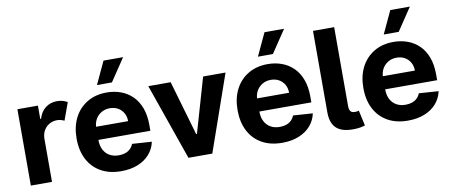

<svg xmlns="http://www.w3.org/2000/svg" viewBox="-68 -1058 3180 1351"><g transform="rotate(-10 1521.5 -383.0)"><path d="M60.4 0V-545.5H207V-450.3H212.7Q227.6 -501.1 262.8 -527.2Q297.9 -553.3 343.8 -553.3Q365.8 -553.3 384.6 -547.9Q403.4 -542.6 418.3 -533.4L372.9 -408.4Q362.2 -413.7 349.6 -417.4Q337 -421.2 321.4 -421.2Q290.8 -421.2 266 -406.8Q241.1 -392.4 226.6 -367.2Q212 -342 211.6 -308.6V0Z M705.3 10.7Q621.1 10.7 560.5 -23.6Q500 -57.9 467.3 -120.9Q434.7 -183.9 434.7 -270.2Q434.7 -354.4 467.3 -418Q500 -481.5 559.5 -517Q619 -552.6 699.2 -552.6Q753.2 -552.6 799.9 -535.3Q846.6 -518.1 881.6 -483.7Q916.5 -449.2 936.1 -397.2Q955.6 -345.2 955.6 -275.6V-234H495V-327.8H813.2Q813.2 -360.4 799 -385.7Q784.8 -410.9 759.8 -425.2Q734.7 -439.6 701.7 -439.6Q667.3 -439.6 640.8 -423.8Q614.3 -408 599.4 -381.6Q584.5 -355.1 584.2 -322.8V-233.7Q584.2 -193.2 599.3 -163.7Q614.3 -134.2 642 -118.3Q669.7 -102.3 707.7 -102.3Q733 -102.3 753.9 -109.4Q774.9 -116.5 789.8 -130.7Q804.7 -144.9 812.5 -165.5L952.4 -156.2Q941.8 -105.8 908.9 -68.4Q876.1 -30.9 824.4 -10.1Q772.7 10.7 705.3 10.7ZM641.3 -615.8 716.6 -777.3H856.5L748.2 -615.8Z M1547.6 -545.5 1356.9 0H1186.4L995.7 -545.5H1155.5L1268.8 -155.2H1274.5L1387.4 -545.5Z M1855.5 10.7Q1771.3 10.7 1710.8 -23.6Q1650.2 -57.9 1617.5 -120.9Q1584.9 -183.9 1584.9 -270.2Q1584.9 -354.4 1617.5 -418Q1650.2 -481.5 1709.7 -517Q1769.2 -552.6 1849.4 -552.6Q1903.4 -552.6 1950.1 -535.3Q1996.8 -518.1 2031.8 -483.7Q2066.8 -449.2 2086.3 -397.2Q2105.8 -345.2 2105.8 -275.6V-234H1645.2V-327.8H1963.4Q1963.4 -360.4 1949.2 -385.7Q1935 -410.9 1910 -425.2Q1884.9 -439.6 1851.9 -439.6Q1817.5 -439.6 1791 -423.8Q1764.6 -408 1749.6 -381.6Q1734.7 -355.1 1734.4 -322.8V-233.7Q1734.4 -193.2 1749.5 -163.7Q1764.6 -134.2 1792.3 -118.3Q1820 -102.3 1858 -102.3Q1883.2 -102.3 1904.1 -109.4Q1925.1 -116.5 1940 -130.7Q1954.9 -144.9 1962.7 -165.5L2102.6 -156.2Q2092 -105.8 2059.1 -68.4Q2026.3 -30.9 1974.6 -10.1Q1922.9 10.7 1855.5 10.7ZM1791.5 -615.8 1866.8 -777.3H2006.7L1898.4 -615.8Z M2204.5 -727.3H2355.8V-163.4Q2356.2 -137.4 2365.2 -125.9Q2374.3 -114.3 2396.3 -114.3Q2407.7 -114.7 2414.1 -115.8Q2420.5 -116.8 2424.7 -118.6L2448.9 -8.5Q2437.1 -5 2420.3 -1.2Q2403.4 2.5 2375 3.6Q2288 6.7 2246.4 -29.3Q2204.9 -65.3 2204.5 -143.1Z M2754.3 10.7Q2670.1 10.7 2609.6 -23.6Q2549 -57.9 2516.3 -120.9Q2483.7 -183.9 2483.7 -270.2Q2483.7 -354.4 2516.3 -418Q2549 -481.5 2608.5 -517Q2668 -552.6 2748.2 -552.6Q2802.2 -552.6 2848.9 -535.3Q2895.6 -518.1 2930.6 -483.7Q2965.6 -449.2 2985.1 -397.2Q3004.6 -345.2 3004.6 -275.6V-234H2544V-327.8H2862.2Q2862.2 -360.4 2848 -385.7Q2833.8 -410.9 2808.8 -425.2Q2783.7 -439.6 2750.7 -439.6Q2716.3 -439.6 2689.8 -423.8Q2663.4 -408 2648.4 -381.6Q2633.5 -355.1 2633.2 -322.8V-233.7Q2633.2 -193.2 2648.3 -163.7Q2663.4 -134.2 2691.1 -118.3Q2718.8 -102.3 2756.7 -102.3Q2782 -102.3 2802.9 -109.4Q2823.9 -116.5 2838.8 -130.7Q2853.7 -144.9 2861.5 -165.5L3001.4 -156.2Q2990.8 -105.8 2957.9 -68.4Q2925.1 -30.9 2873.4 -10.1Q2821.7 10.7 2754.3 10.7ZM2690.3 -615.8 2765.6 -777.3H2905.5L2797.2 -615.8Z"/></g></svg>

Font: InterMG
Style: Bold
Weight: 700
Designer: Rasmus Andersson
Foundry: rsms
Version: Version 3.019;December 26, 2023;FontCreator 15.0.0.2955 64-b